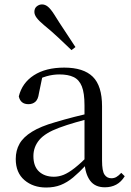

<svg xmlns="http://www.w3.org/2000/svg" viewBox="-20 -838 597 873"><path d="M189.7 14.6Q130.5 14.6 91.1 -19.1Q51.6 -52.8 51.6 -115.1Q51.6 -153.9 68.8 -184.3Q85.9 -214.6 125.4 -239Q164.9 -263.5 230.9 -282.3Q272.8 -294.9 318.8 -306.7Q364.8 -318.5 404.8 -327.7V-303.3Q364.8 -293.3 323.7 -281.5Q282.6 -269.7 248.6 -257Q185.3 -233.6 158.6 -201.7Q131.9 -169.7 131.9 -128.2Q131.9 -81.6 157.5 -58Q183.2 -34.4 225.1 -34.4Q247.6 -34.4 269.6 -43.3Q291.6 -52.2 319.7 -74.2Q347.7 -96.3 385.8 -134.4L394.5 -87.1H370.9Q339.7 -53.7 312.5 -31.1Q285.2 -8.4 256.1 3.1Q227 14.6 189.7 14.6ZM456.8 13.6Q412.1 13.6 389.8 -16.6Q367.5 -46.7 364.2 -99.7V-103.3V-359Q364.2 -415 352.1 -445.3Q339.9 -475.6 314.7 -487.6Q289.6 -499.6 250 -499.6Q221.3 -499.6 192.1 -491.4Q162.9 -483.2 129.7 -464.7L173.2 -491.9L156.8 -412.7Q153.2 -386 140.7 -375.2Q128.1 -364.3 109.4 -364.3Q73.2 -364.3 65.5 -399.7Q80.4 -461 134.1 -495.8Q187.8 -530.6 272.2 -530.6Q359.5 -530.6 401.8 -489.2Q444 -447.8 444 -354.6V-107.7Q444 -60.8 455.1 -44.2Q466.1 -27.5 486.4 -27.5Q499 -27.5 509 -33.2Q519 -38.8 531.4 -52.1L547.1 -36.7Q531.2 -10.7 508.6 1.4Q486 13.6 456.8 13.6ZM323 -624 305.1 -610.1Q274.8 -639.2 244.2 -667.9Q213.5 -696.6 180.1 -723.8Q157.2 -742.9 146.7 -757Q136.3 -771.1 136.3 -783.8Q136.3 -800.3 147.2 -809.1Q158.1 -817.9 171 -817.9Q185.1 -817.9 197.6 -807.8Q210.1 -797.8 226 -773Q250.2 -734 275.1 -696.9Q299.9 -659.9 323 -624Z"/></svg>

Font: Early Summer Mincho VF
Style: Regular
Weight: 250
Designer: GuiWonder
Version: Version 1.002